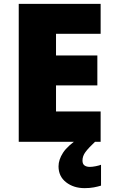

<svg xmlns="http://www.w3.org/2000/svg" viewBox="-20 -734 589 994"><path d="M501 0H77V-714H501V-559H270V-447H484V-292H270V-157H501ZM407 97Q407 115 417.5 122.5Q428 130 445 130Q458 130 475.5 126.5Q493 123 503 119V227Q487 232 466 236Q445 240 418 240Q361 240 322 209.5Q283 179 283 127Q283 93 306.5 56.5Q330 20 397 -25L472 0Q438 32 422.5 53Q407 74 407 97Z"/></svg>

Font: Noto Kufi Arabic Black
Style: Regular
Weight: 900
Designer: Monotype Design Team, David Williams, Khaled Hosny
Foundry: Google LLC
Version: Version 2.109; ttfautohint (v1.8.4.7-5d5b)